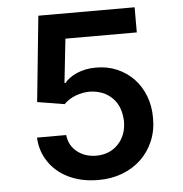

<svg xmlns="http://www.w3.org/2000/svg" viewBox="-52 -777 798 838"><g transform="rotate(-5 346.5 -358.5)"><path d="M345.5 9.9Q307.5 9.9 274.7 2.7Q241.8 -4.6 214.5 -17.9Q187.1 -31.2 165.7 -49.9Q144.2 -68.5 129.3 -90.9Q97.3 -137.4 94.5 -197.8H222.3Q228 -150.2 263.1 -123.2Q297.6 -96.6 345.5 -96.6Q403.8 -96.6 441.1 -134.9Q478.7 -174 479 -235.8Q476.6 -302.6 438.9 -339.1Q402 -375.4 342 -377.5Q326.3 -377.5 310.5 -374.6Q294.7 -371.8 280 -366.3Q265.3 -360.8 251.8 -352.3Q238.3 -343.8 227.6 -332.7L108.7 -352.3L146.7 -727.3H568.5V-617.2H255.7L234.7 -424.4H239Q248.6 -436.1 262.4 -446.2Q276.3 -456.3 293.7 -463.8Q311.1 -471.2 332 -475.5Q353 -479.8 377.1 -479.8Q426.8 -480.1 469.1 -462Q511.4 -443.9 542.1 -411.8Q572.8 -379.6 589.8 -335.2Q606.9 -290.8 606.5 -239Q606.9 -183.9 587.4 -138Q567.8 -92 532.8 -58.9Q497.9 -25.9 449.8 -7.8Q401.6 10.3 345.5 9.9Z"/></g></svg>

Font: Linik Sans SemiBold
Style: Regular
Weight: 600
Designer: Fonts by Rasmus Andersson / Changes by Cristiano Sobral with parts from Marc Monis
Foundry: rsms
Version: Version 3.020; ttfautohint (v1.6)